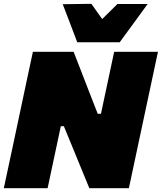

<svg xmlns="http://www.w3.org/2000/svg" viewBox="-28 -984 846 1004"><path d="M-8 0Q4 -55.5 15 -107.5Q26 -159.5 41 -229L93 -474Q108 -545.5 119.8 -600Q131.5 -654.5 144 -713H357Q379 -657 398 -607.8Q417 -558.5 435 -512L483 -389H500L518 -474Q533 -545 544.8 -599.5Q556.5 -654 569 -713H798Q785.5 -654 773.8 -599.5Q762 -545 747 -474L695 -230Q680 -159.5 669 -108Q658 -56.5 646 0H439Q419 -49 399.2 -97Q379.5 -145 357 -200L306 -324H290L270 -230Q255 -159.5 244 -108Q233 -56.5 221 0ZM376 -763Q357 -813.5 338 -863Q319 -912.5 300 -962L450 -964Q463.5 -944.5 477.8 -924.5Q492 -904.5 506.5 -884.5Q527 -904.5 546.8 -924.2Q566.5 -944 586 -963H744Q707.5 -913 671.2 -863.2Q635 -813.5 598 -763Z"/></svg>

Font: Commissioner Black
Style: Italic
Weight: 900
Italic angle: -12°
Designer: Kostas Bartsokas
Foundry: Kostas Bartsokas
Version: Version 1.000; ttfautohint (v1.8.3)